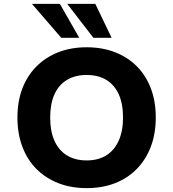

<svg xmlns="http://www.w3.org/2000/svg" viewBox="-20 -960 895 991"><path d="M427 11Q347 11 281.5 -14.5Q216 -40 168.5 -87.5Q121 -135 95.5 -202.5Q70 -270 70 -353Q70 -437 95.5 -503.5Q121 -570 168.5 -617.5Q216 -665 281.5 -690.5Q347 -716 427 -716Q508 -716 573.5 -690.5Q639 -665 686 -618Q733 -571 758.5 -504Q784 -437 784 -354Q784 -270 758.5 -203Q733 -136 686 -88Q639 -40 573.5 -14.5Q508 11 427 11ZM427 -132Q487 -132 528.5 -158Q570 -184 592.5 -233.5Q615 -283 615 -353Q615 -424 593 -473Q571 -522 529 -547.5Q487 -573 427 -573Q368 -573 325.5 -547.5Q283 -522 261 -473Q239 -424 239 -353Q239 -283 261 -233.5Q283 -184 325.5 -158Q368 -132 427 -132ZM462 -765 327 -940H472L556 -765ZM296 -765 145 -940H289L389 -765Z"/></svg>

Font: Nunito Sans 6pt ExtraBold
Style: Regular
Weight: 800
Version: Version 3.101;gftools[0.9.27]